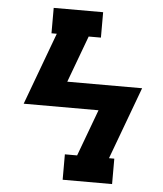

<svg xmlns="http://www.w3.org/2000/svg" viewBox="-53 -781 705 828"><g transform="rotate(5 300.0 -367.5)"><path d="M249 0V-110H302L377 -312H53L169 -625H146V-735H360V-625H307L232 -423H556L440 -110H463V0Z"/></g></svg>

Font: Iosevka Slab XBdEx
Style: Italic
Weight: 800
Width: 7
Italic angle: -9°
Monospace: yes
Designer: Belleve Invis
Foundry: Belleve Invis
Version: Version 11.1.1; ttfautohint (v1.8.3)